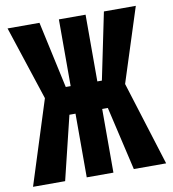

<svg xmlns="http://www.w3.org/2000/svg" viewBox="-84 -781 765 851"><g transform="rotate(-10 298.0 -355.5)"><path d="M383.3 -286.6H357.9V0H237.8V-286.6H210.4L140.6 0H-3.9L116.2 -377.9L6.8 -710.9H150.4L215.8 -410.6H237.8V-710.9H357.9V-410.6H378.4L440.4 -710.9H584L477.1 -377.9L595.2 0H449.7Z"/></g></svg>

Font: Roboto Mono
Style: Bold
Weight: 700
Designer: Google
Version: Version 2.000985; 2015; ttfautohint (v1.3)